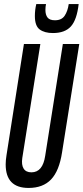

<svg xmlns="http://www.w3.org/2000/svg" viewBox="-20 -917 411 947"><path d="M121 10Q8 10 8 -106Q8 -126 12 -151L98 -700H179L90 -138Q85 -104 96.5 -85.5Q108 -67 135 -67Q191 -67 203 -149L290 -700H371L286 -165Q272 -74 232 -32Q192 10 121 10ZM241 -754Q200 -754 176 -771.5Q152 -789 152 -838Q152 -868 159 -897H207Q204 -884 204 -868Q204 -844 214.5 -830.5Q225 -817 251 -817Q284 -817 299 -839.5Q314 -862 319 -897H368Q359 -819 329.5 -786.5Q300 -754 241 -754Z"/></svg>

Font: Georama Extra Condensed Medium
Style: Italic
Weight: 500
Width: 2
Italic angle: -9°
Designer: Jean-Baptiste Levee
Foundry: Production Type
Version: Version 1.000